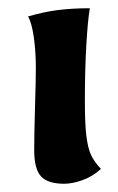

<svg xmlns="http://www.w3.org/2000/svg" viewBox="-20 -437 287 466"><path d="M63 -73Q63 -110 65 -178Q67 -242 67 -272Q67 -312 62 -347Q57 -382 48 -397Q85 -408 120 -412.5Q155 -417 198 -417Q193 -388 189.5 -327.5Q186 -267 186 -192Q186 -137 189.5 -108Q193 -79 200.5 -62Q208 -45 225 -27Q204 -8 179.5 0.5Q155 9 136 9Q96 9 79.5 -9Q63 -27 63 -73Z"/></svg>

Font: Mirza
Style: Bold
Weight: 700
Designer: Arabic design by Kourosh Beigpour, Latin design by Eduardo Tunni, engineering by Lasse Fister
Version: Version 1.0010g